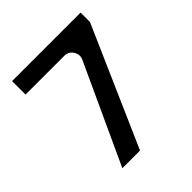

<svg xmlns="http://www.w3.org/2000/svg" viewBox="-176 -755 868 868"><g transform="rotate(-45 258.0 -321.5)"><path d="M285 -551H37V-637H475V-577L224 -6H111L330 -481Q341 -505 326.5 -528Q312 -551 285 -551Z"/></g></svg>

Font: Placeholder Sans Medium
Style: Regular
Weight: 500
Designer: The Branx Europe S.L
Version: Version 1.006;Fontself Maker 3.5.7